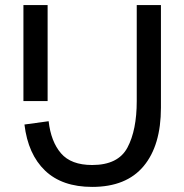

<svg xmlns="http://www.w3.org/2000/svg" viewBox="-20 -720 724 754"><path d="M72 -700H167V-323H72ZM342 -72Q444 -72 480.5 -140.5Q517 -209 517 -323V-700H612V-297Q612 -149 544 -67.5Q476 14 342 14Q224 14 157 -50Q90 -114 76 -231L171 -244Q180 -164 219.5 -118Q259 -72 342 -72Z"/></svg>

Font: Cabin
Style: Regular
Weight: 400
Designer: Pablo Impallari
Foundry: Pablo Impallari. http://www.impallari.com Igino Marini. http://www.ikern.com
Version: Version 2.200